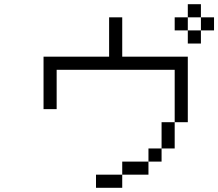

<svg xmlns="http://www.w3.org/2000/svg" viewBox="-20 -895 1040 915"><path d="M1000 -750V-812.5H937.5V-750H875V-687.5H937.5V-750ZM562.5 -62.5H437.5V0H562.5ZM562.5 -62.5H687.5V-125H562.5ZM687.5 -125H750V-187.5H687.5ZM750 -187.5H812.5Q812.5 -187.5 812.5 -312.5H750Q750 -312.5 750 -187.5ZM812.5 -312.5H875V-625H562.5V-812.5H500V-625H187.5Q187.5 -625 187.5 -375H250V-562.5H812.5Q812.5 -562.5 812.5 -312.5ZM875 -750V-812.5H812.5V-750ZM875 -812.5H937.5V-875H875Z"/></svg>

Font: CalcUnifontExMono
Style: Regular
Weight: 500
Version: Version 15.0.06